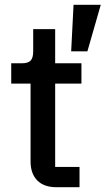

<svg xmlns="http://www.w3.org/2000/svg" viewBox="-20 -784 442 804"><path d="M278 -569 288 -764H402L346 -569ZM217 0Q164 0 136 -28.5Q108 -57 108 -108V-434H27V-519H71Q98 -519 108.5 -530.5Q119 -542 119 -569V-662H211V-519H321V-434H211V-85H313V0Z"/></svg>

Font: Anuphan Medium
Style: Regular
Weight: 500
Designer: Mike Abbink, Paul van der Laan, Pieter van Rosmalen, Mint Tantisuwanna
Foundry: Bold Monday; Cadson Demak
Version: Version 3.002;hotconv 1.0.109;makeotfexe 2.5.65596